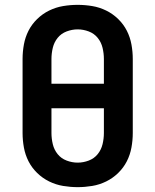

<svg xmlns="http://www.w3.org/2000/svg" viewBox="-20 -763 640 791"><path d="M300 8Q270 8 240 3Q210 -2 182.5 -15.5Q155 -29 133 -50.5Q111 -72 97.5 -98.5Q84 -125 78.5 -155Q73 -185 73 -215V-520Q73 -550 78.5 -580Q84 -610 97.5 -636.5Q111 -663 133 -684.5Q155 -706 182.5 -719.5Q210 -733 240 -738Q270 -743 300 -743Q330 -743 360 -738Q390 -733 417.5 -719.5Q445 -706 467 -684.5Q489 -663 502.5 -636.5Q516 -610 521.5 -580Q527 -550 527 -520V-215Q527 -185 521.5 -155Q516 -125 502.5 -98.5Q489 -72 467 -50.5Q445 -29 417.5 -15.5Q390 -2 360 3Q330 8 300 8ZM408 -418V-520Q408 -543 402.5 -566Q397 -589 382.5 -607Q368 -625 345.5 -633.5Q323 -642 300 -642Q277 -642 254.5 -633.5Q232 -625 217.5 -607Q203 -589 197.5 -566Q192 -543 192 -520V-418ZM300 -93Q323 -93 345.5 -101.5Q368 -110 382.5 -128Q397 -146 402.5 -169Q408 -192 408 -215V-317H192V-215Q192 -192 197.5 -169Q203 -146 217.5 -128Q232 -110 254.5 -101.5Q277 -93 300 -93Z"/></svg>

Font: Iosevka Extended
Style: Bold
Weight: 700
Width: 7
Monospace: yes
Designer: Belleve Invis
Foundry: Belleve Invis
Version: Version 32.5.0; ttfautohint (v1.8.4)